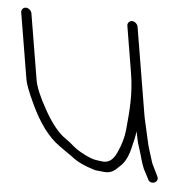

<svg xmlns="http://www.w3.org/2000/svg" viewBox="-79 -521 575 563"><g transform="rotate(5 209.0 -239.5)"><path d="M288.7 -467C280.7 -467 274.8 -459.9 276.2 -452L298.8 -316C309.3 -253 304.5 -204.4 299.1 -147.7C297 -125.5 290.4 -102.6 279.3 -79C269.3 -56.7 255.4 -46.8 236.6 -49.5C229.5 -50.5 223.3 -51.3 218.1 -52C201.5 -54.1 163.6 -74.1 151.1 -85.8C141.2 -94.6 132.1 -101.3 125.3 -106C104.4 -120 83.3 -145.6 62.1 -183C40.8 -220.4 28.5 -249.4 25 -270L-7.3 -464C-8.6 -471.9 -16.8 -479 -24.8 -479C-32.7 -479 -38.6 -471.9 -37.3 -464L-5 -270C-2.5 -255.3 6.4 -232 21.7 -200C46.8 -145.4 76 -106.4 109.2 -83C116.7 -77.7 129.8 -68.5 148.3 -55.5C164.1 -42.5 187.4 -31.3 218.7 -22C225.2 -21.3 233 -20.5 242 -19.5C267.2 -16.7 274.9 -25.1 292 -41.7C303.9 -52.2 313 -69.5 319.1 -93.7C325.3 -117.8 329 -135.3 330.1 -146C331.1 -140.1 334.4 -126.3 335.5 -120C336.1 -116 338.6 -107.6 342.9 -94.9C350.3 -72.7 353 -56.5 361.1 -38L375.8 -10C381.9 8.4 411.4 -1.4 402.1 -20L388.4 -48C385.7 -52.7 383.4 -58.2 381.7 -64.5C378.4 -76.6 367.8 -106.1 365.5 -120L349.8 -190L306.2 -452C304.8 -459.9 296.6 -467 288.7 -467Z"/></g></svg>

Font: MewTooHand
Style: CondLta
Weight: 400
Designer: Mew Too, Robert Jablonski
Version: Version 0.77